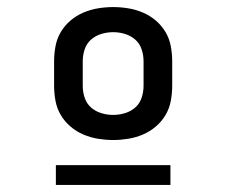

<svg xmlns="http://www.w3.org/2000/svg" viewBox="-20 -713 640 543"><path d="M300 -317Q279 -317 257.5 -320.5Q236 -324 216 -332.5Q196 -341 179.5 -355Q163 -369 152 -387.5Q141 -406 137 -427.5Q133 -449 133 -470V-540Q133 -561 137 -582.5Q141 -604 152 -622.5Q163 -641 179.5 -655Q196 -669 216 -677.5Q236 -686 257.5 -689.5Q279 -693 300 -693Q321 -693 342.5 -689.5Q364 -686 384 -677.5Q404 -669 420.5 -655Q437 -641 448 -622.5Q459 -604 463 -582.5Q467 -561 467 -540V-470Q467 -449 463 -427.5Q459 -406 448 -387.5Q437 -369 420.5 -355Q404 -341 384 -332.5Q364 -324 342.5 -320.5Q321 -317 300 -317ZM300 -388Q317 -388 333.5 -393Q350 -398 362.5 -409Q375 -420 380.5 -436.5Q386 -453 386 -470V-540Q386 -557 380.5 -573.5Q375 -590 362.5 -601Q350 -612 333.5 -617Q317 -622 300 -622Q283 -622 266.5 -617Q250 -612 237.5 -601Q225 -590 219.5 -573.5Q214 -557 214 -540V-470Q214 -453 219.5 -436.5Q225 -420 237.5 -409Q250 -398 266.5 -393Q283 -388 300 -388ZM138 -190V-246H462V-190Z"/></svg>

Font: Iosevka Etoile Medium
Style: Regular
Weight: 500
Designer: Belleve Invis
Foundry: Belleve Invis
Version: Version 22.1.2; ttfautohint (v1.8.4)